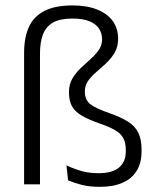

<svg xmlns="http://www.w3.org/2000/svg" viewBox="-20 -696 598 725"><path d="M71 -496.5Q71 -554 89 -593.8Q107 -633.5 147.2 -654.5Q187.5 -675.5 254 -675.5Q308.5 -675.5 347 -660Q385.5 -644.5 405.8 -616.5Q426 -588.5 426 -549.5Q426 -519.5 413.2 -497.8Q400.5 -476 381.8 -458.2Q363 -440.5 344.2 -424.5Q325.5 -408.5 313 -391.2Q300.5 -374 300.5 -352V-349Q300.5 -318.5 321.2 -302.5Q342 -286.5 392.5 -269Q435.5 -254 462.5 -237.2Q489.5 -220.5 502 -195.5Q514.5 -170.5 514.5 -131V-124Q514.5 -80.5 496 -50.8Q477.5 -21 442.5 -5.8Q407.5 9.5 357.5 9.5Q317.5 9.5 288.5 2Q259.5 -5.5 237 -15L231 -71.5Q260 -58 288.5 -50Q317 -42 352.5 -42Q403.5 -42 429.2 -63.2Q455 -84.5 455 -124.5V-130Q455 -156 446.2 -173.2Q437.5 -190.5 416.8 -203.2Q396 -216 359.5 -228.5Q316.5 -243.5 290.2 -258.5Q264 -273.5 252.2 -294Q240.5 -314.5 240.5 -346V-349Q240.5 -377.5 253.2 -399.2Q266 -421 284.5 -438.5Q303 -456 321.5 -472.5Q340 -489 352.8 -507Q365.5 -525 365.5 -548Q365.5 -570.5 353.8 -588.2Q342 -606 317.2 -616Q292.5 -626 253.5 -626Q207 -626 180.2 -610.8Q153.5 -595.5 142.2 -566Q131 -536.5 131 -494V0H71Z"/></svg>

Font: Anek Gujarati Light
Style: Regular
Weight: 300
Designer: Mrunmayee Ghaisas (Gujarati), Yesha Goshar (Latin)
Foundry: Ek Type
Version: Version 1.003